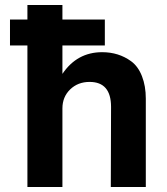

<svg xmlns="http://www.w3.org/2000/svg" viewBox="-20 -749 669 769"><path d="M338.9 -420.9Q292 -420.9 261 -390.9Q230 -360.8 230 -314.9V0H89.8V-566.9H20V-670.9H89.8V-729H230V-670.9H399.9V-566.9H230V-453.1Q288.6 -540 389.2 -540Q455.1 -540 504.9 -503.9Q533.2 -483.4 548.6 -443.8Q564 -404.3 564 -354V0H423.8L424.8 -320.8Q424.8 -420.9 338.9 -420.9Z"/></svg>

Font: Miedinger*
Style: Bold
Weight: 700
Version: Version 001.000